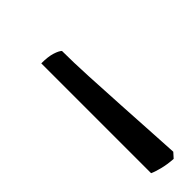

<svg xmlns="http://www.w3.org/2000/svg" viewBox="6 -806 361 361"><g transform="rotate(45 186.5 -625.0)"><path d="M70 -596Q70 -614 73.5 -625Q77 -636 81 -640Q110 -640 150.5 -642Q191 -644 233.5 -646.5Q276 -649 310.5 -651Q345 -653 363 -654L373 -645Q372 -629 368.5 -615.5Q365 -602 362 -596Z"/></g></svg>

Font: Texturina 12pt Thin
Style: Italic
Weight: 250
Italic angle: -11°
Designer: Guillermo Torres Carreño
Foundry: Omnibus-Type
Version: Version 1.002